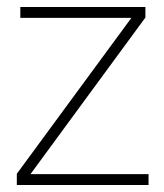

<svg xmlns="http://www.w3.org/2000/svg" viewBox="-20 -528 468 548"><path d="M28 0V-32L355 -477H38V-508H395V-478L67 -31H404V0Z"/></svg>

Font: IBM Plex Sans Arabic ExtLt
Style: Regular
Weight: 200
Designer: Mike Abbink, Paul van der Laan, Pieter van Rosmalen, Wael Morcos, Khajak Apelian
Foundry: Bold Monday
Version: Version 1.2